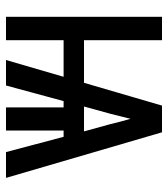

<svg xmlns="http://www.w3.org/2000/svg" viewBox="20 -580 560 640"><g transform="rotate(90 300.0 -260.0)"><path d="M36 0V-520H114V-260H256L332 -520H421L573 0H487L436 -192H415V0H338V-192H317L265 0H180L236 -192H114V0ZM335 -260H418L394 -347Q390 -364 385.5 -381Q381 -398 376 -415Q372 -398 367.5 -381Q363 -364 359 -347Z"/></g></svg>

Font: Iosevka Medium Extended
Style: Regular
Weight: 500
Width: 7
Monospace: yes
Designer: Belleve Invis
Foundry: Belleve Invis
Version: Version 32.5.0; ttfautohint (v1.8.4)